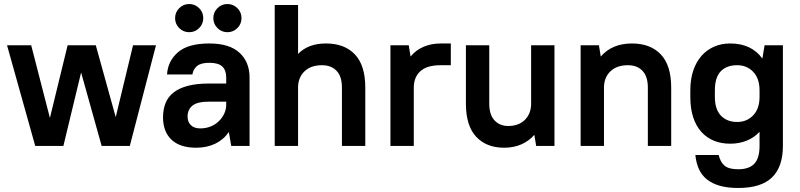

<svg xmlns="http://www.w3.org/2000/svg" viewBox="-20 -725 3975 954"><path d="M383 -365 295 0H155L15 -500H135L228 -139L316 -500H456L555 -143L641 -500H755L625 0H485Z M955 9Q874 9 832 -31Q790 -71 790 -142Q790 -181 802.5 -212.5Q815 -244 842.5 -265.5Q870 -287 913.5 -298.5Q957 -310 1020 -310H1104V-340Q1104 -376 1084.5 -394.5Q1065 -413 1020 -413Q978 -413 959 -397Q940 -381 936 -355H810Q814 -422 864.5 -465.5Q915 -509 1020 -509Q1120 -509 1170 -463Q1220 -417 1220 -340V0H1129L1117 -69Q1091 -31 1049.5 -11Q1008 9 955 9ZM975 -87Q1003 -87 1026.5 -96.5Q1050 -106 1067 -122.5Q1084 -139 1094 -160Q1104 -181 1104 -205V-220H1020Q960 -220 936 -200Q912 -180 912 -146Q912 -119 928.5 -103Q945 -87 975 -87ZM920 -565Q891 -565 870.5 -585.5Q850 -606 850 -635Q850 -664 870.5 -684.5Q891 -705 920 -705Q949 -705 969.5 -684.5Q990 -664 990 -635Q990 -606 969.5 -585.5Q949 -565 920 -565ZM1110 -565Q1081 -565 1060.5 -585.5Q1040 -606 1040 -635Q1040 -664 1060.5 -684.5Q1081 -705 1110 -705Q1139 -705 1159.5 -684.5Q1180 -664 1180 -635Q1180 -606 1159.5 -585.5Q1139 -565 1110 -565Z M1345 -700H1461V-457Q1511 -509 1600 -509Q1692 -509 1743.5 -454.5Q1795 -400 1795 -290V0H1679V-290Q1679 -345 1652.5 -373Q1626 -401 1580 -401Q1526 -401 1494.5 -372Q1463 -343 1461 -295V0H1345Z M1920 -500H2011L2020 -444Q2046 -476 2084.5 -492.5Q2123 -509 2170 -509H2220V-401H2170Q2101 -401 2068.5 -371Q2036 -341 2036 -290V0H1920Z M2485 9Q2397 9 2346 -45.5Q2295 -100 2295 -210V-500H2411V-210Q2411 -155 2437 -127Q2463 -99 2505 -99Q2556 -99 2586.5 -128Q2617 -157 2619 -205V-500H2735V0H2644L2635 -55Q2608 -24 2570 -7.5Q2532 9 2485 9Z M2865 -500H2956L2965 -444Q3021 -509 3120 -509Q3212 -509 3263.5 -454.5Q3315 -400 3315 -290V0H3199V-290Q3199 -345 3172.5 -373Q3146 -401 3100 -401Q3046 -401 3014.5 -372Q2983 -343 2981 -295V0H2865Z M3608 -11Q3564 -11 3528 -25.5Q3492 -40 3465.5 -69Q3439 -98 3424.5 -141.5Q3410 -185 3410 -244V-276Q3410 -332 3425 -375.5Q3440 -419 3466.5 -448.5Q3493 -478 3529 -493.5Q3565 -509 3608 -509Q3714 -509 3768 -434L3779 -500H3870V0Q3870 104 3816 156.5Q3762 209 3648 209Q3595 209 3556.5 198Q3518 187 3492 166Q3466 145 3452.5 114.5Q3439 84 3435 45H3551Q3559 80 3580 98Q3601 116 3648 116Q3702 116 3728 88.5Q3754 61 3754 0V-70Q3727 -41 3690 -26Q3653 -11 3608 -11ZM3643 -119Q3691 -119 3722.5 -152Q3754 -185 3754 -244V-276Q3754 -335 3722.5 -368Q3691 -401 3643 -401Q3590 -401 3561 -370.5Q3532 -340 3532 -276V-244Q3532 -182 3562 -150.5Q3592 -119 3643 -119Z"/></svg>

Font: Retni Sans
Style: Bold
Weight: 700
Designer: Vitaly Kuzmin
Foundry: ParaType Ltd.
Version: Version 1.00;March 2, 2019;FontCreator 11.5.0.2425 64-bit; t